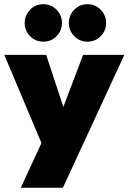

<svg xmlns="http://www.w3.org/2000/svg" viewBox="-28 -666 599 894"><path d="M267 -168 359 -410.5H551L265 208H69L165 0L-8 -410.5H187ZM379.5 -472Q343 -472 317.8 -497.5Q292.5 -523 292.5 -559Q292.5 -595 317.8 -620.8Q343 -646.5 379.5 -646.5Q415.5 -646.5 440.8 -620.8Q466 -595 466 -559Q466 -523 440.8 -497.5Q415.5 -472 379.5 -472ZM174 -472Q137.5 -472 112.2 -497.5Q87 -523 87 -559Q87 -595 112.2 -620.8Q137.5 -646.5 174 -646.5Q210 -646.5 235.2 -620.8Q260.5 -595 260.5 -559Q260.5 -523 235.2 -497.5Q210 -472 174 -472Z"/></svg>

Font: League Spartan Thin Black
Style: Regular
Weight: 900
Version: Version 2.002